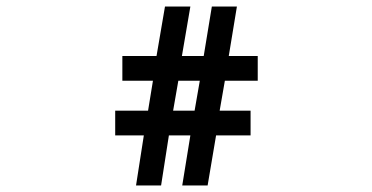

<svg xmlns="http://www.w3.org/2000/svg" viewBox="-20 -652 1142 590"><path d="M398 -82 422 -236H334V-312H435L450 -404H356V-480H461L487 -632H565L539 -480H606L631 -632H708L683 -480H772V-404H671L655 -312H750V-236H644L618 -82H540L565 -236H499L475 -82ZM512 -312H578L594 -404H528Z"/></svg>

Font: Noto Sans Symbols 2
Style: Regular
Weight: 400
Designer: Monotype Design Team
Foundry: Monotype Imaging Inc.
Version: Version 2.008; ttfautohint (v1.8.4.7-5d5b)